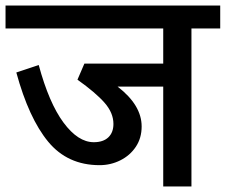

<svg xmlns="http://www.w3.org/2000/svg" viewBox="-40 -674 816 694"><path d="M756 -571H652V0H550V-361H385Q472 -294 472 -217Q472 -175 451 -143.5Q430 -112 395 -94.5Q360 -77 320 -77Q204 -77 134 -162Q64 -247 19 -412L100 -439Q137 -302 189.5 -231Q242 -160 299 -160Q333 -160 351.5 -177.5Q370 -195 370 -226Q370 -266 338 -302.5Q306 -339 240 -386L265 -444H550V-571H-20V-654H756Z"/></svg>

Font: Martel Sans SemiBold
Style: Regular
Weight: 600
Designer: Dan Reynolds and Mathieu Réguer
Foundry: Dan Reynolds and Mathieu Réguer
Version: Version 1.002; ttfautohint (v1.1) -l 5 -r 5 -G 72 -x 0 -D la